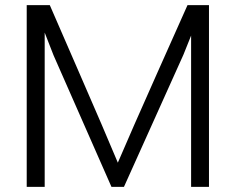

<svg xmlns="http://www.w3.org/2000/svg" viewBox="-20 -731 961 751"><path d="M84.5 0V-710.9H174.8L288.6 -449.2Q389.6 -217.8 440.9 -94.7Q467.3 -156.7 505.9 -244.4Q544.4 -332 596.2 -448.2L713.4 -710.9H797.4V0H727.5V-591.8L697.3 -516.6L464.8 0H416L189.5 -514.6L154.8 -603.5V0Z"/></svg>

Font: Ride Light
Style: Regular
Weight: 300
Version: Version 3.000